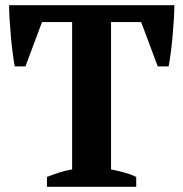

<svg xmlns="http://www.w3.org/2000/svg" viewBox="-20 -720 707 740"><path d="M505 0H161V-38Q181 -46 206.5 -54.5Q232 -63 258 -67V-635H142L78 -464H37Q33 -484 29 -515Q25 -546 22 -579Q19 -612 17 -644.5Q15 -677 15 -700H652Q652 -676 650 -644Q648 -612 645 -579Q642 -546 638 -515.5Q634 -485 630 -464H588L524 -635H408V-67Q434 -62 459.5 -55Q485 -48 505 -38Z"/></svg>

Font: PT Serif
Style: Bold
Weight: 700
Designer: A.Korolkova, O.Umpeleva, V.Yefimov
Foundry: ParaType Ltd
Version: Version 1.000W OFL; ttfautohint (v1.6)